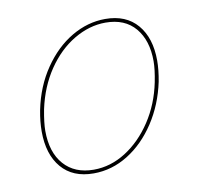

<svg xmlns="http://www.w3.org/2000/svg" viewBox="-56 -467 545 527"><g transform="rotate(-10 217.0 -203.0)"><path d="M44 -135Q44 -163 50 -194Q63 -258 96.5 -307Q130 -356 175 -382.5Q220 -409 269 -409Q327 -409 358.5 -372Q390 -335 390 -272Q390 -246 384 -214Q371 -152 338.5 -102.5Q306 -53 261 -25Q216 3 165 3Q107 3 75.5 -34Q44 -71 44 -135ZM373 -214Q380 -249 380 -272Q380 -330 351 -364.5Q322 -399 268 -399Q223 -399 180 -373.5Q137 -348 105.5 -301.5Q74 -255 61 -194Q54 -157 54 -135Q54 -75 84 -41Q114 -7 167 -7Q214 -7 256.5 -34Q299 -61 330 -108Q361 -155 373 -214Z"/></g></svg>

Font: Ysabeau Hairline
Style: Italic
Weight: 100
Italic angle: -12°
Designer: Christian Thalmann (Catharsis Fonts)
Version: Version 0.003